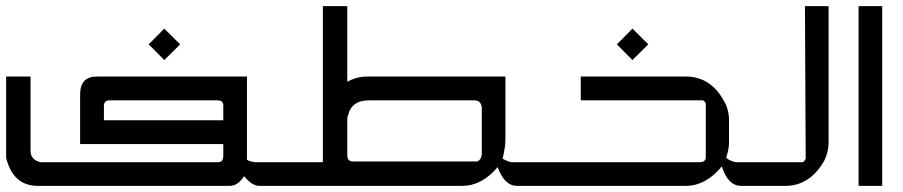

<svg xmlns="http://www.w3.org/2000/svg" viewBox="-20 -606 2945 626"><path d="M0 -356.4H79.6V-114.7Q79.6 -84.5 112.3 -77.1H691.4Q708 -77.1 708 -98.6V-136.2H241.2V-297.9Q241.2 -356.4 295.4 -356.4H785.2V-86.9Q785.2 -81.1 811 -77.1H911.6V0H825.2Q801.8 0 775.9 -31.7Q755.9 0 729 0H103Q22.9 0 0 -91.3ZM318.8 -260.3V-213.9H708V-262.7Q708 -278.8 689 -278.8H337.4Q318.8 -278.8 318.8 -260.3ZM515.6 -410.2 464.8 -461.4 515.6 -512.7 567.4 -461.4Z M1032.7 -585.9H1112.3V-339.8Q1144.5 -356.4 1175.8 -356.4H1627.9V-149.9Q1627.9 -126.5 1618.7 -88.9Q1637.7 -77.1 1651.4 -77.1H1752.4V0H1665.5Q1625 0 1602.5 -61Q1550.8 0 1487.3 0H887.2V-77.1H1032.7ZM1112.3 -213.4V-98.6Q1112.3 -79.6 1131.3 -79.6H1536.6Q1550.8 -87.4 1550.8 -105.5V-255.4Q1547.9 -278.8 1527.3 -278.8H1182.6Q1126 -278.8 1114.7 -229.5Q1112.3 -226.6 1112.3 -213.4Z M2042 -410.2 1991.2 -461.4 2042 -512.7 2093.8 -461.4ZM2281.2 -268.6Q2280.8 -270.5 2279.3 -272.9Q2277.3 -275.4 2272 -278.8H1873.5V-356.4H2216.3Q2303.7 -356.4 2347.7 -262.7Q2356.9 -239.3 2356.9 -215.8V-140.6Q2356.9 -131.8 2355 -120.6Q2352.5 -106.4 2348.1 -93.3Q2348.1 -92.8 2347.7 -91.3Q2366.2 -77.1 2382.8 -77.1H2483.4V0H2396.5Q2353.5 0 2333.5 -63.5Q2295.4 -17.6 2251 -4.9Q2233.9 0 2216.3 0H1728V-77.1H2260.3Q2281.2 -77.1 2281.2 -93.8Z M2681.6 -585.9V-140.6Q2681.6 -111.8 2667.5 -82Q2620.1 0 2541 0H2459V-77.1H2597.2Q2602.1 -78.6 2606.9 -88.9L2604.5 -585.9Z M2779.3 -585.9H2856.4V0H2779.3Z"/></svg>

Font: Kadhim
Style: Regular
Weight: 400
Designer: Developer/ Husham Jawad
Version: Version 1.00;December 29, 2020;FontCreator 13.0.0.2683 32-bi